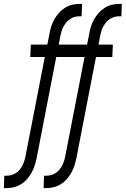

<svg xmlns="http://www.w3.org/2000/svg" viewBox="-61 -760 648 990"><path d="M-41 210 -39 146H-27Q-15 146 -2 142.5Q11 139 22 131.5Q33 124 41.5 113.5Q50 103 55.5 91.5Q61 80 65 67.5Q69 55 71 43L170 -466H95L98 -530H183L194 -585Q197 -604 203 -623Q209 -642 219 -660Q229 -678 243 -693.5Q257 -709 274.5 -720Q292 -731 311.5 -735.5Q331 -740 350 -740H362L360 -676H348Q335 -676 323 -672.5Q311 -669 299.5 -661.5Q288 -654 280 -643.5Q272 -633 265.5 -621.5Q259 -610 256 -597.5Q253 -585 250 -573L242 -530H316L313 -466H229L128 55Q124 74 118 93Q112 112 102 130Q92 148 78.5 163.5Q65 179 47 190Q29 201 9.5 205.5Q-10 210 -29 210ZM164 210 166 146H178Q190 146 203 142.5Q216 139 227 131.5Q238 124 246.5 113.5Q255 103 260.5 91.5Q266 80 270 67.5Q274 55 276 43L375 -466H300L303 -530H388L399 -585Q402 -604 408 -623Q414 -642 424 -660Q434 -678 448 -693.5Q462 -709 479.5 -720Q497 -731 516.5 -735.5Q536 -740 555 -740H567L565 -676H553Q540 -676 528 -672.5Q516 -669 504.5 -661.5Q493 -654 485 -643.5Q477 -633 470.5 -621.5Q464 -610 461 -597.5Q458 -585 455 -573L447 -530H521L518 -466H434L333 55Q329 74 323 93Q317 112 307 130Q297 148 283.5 163.5Q270 179 252 190Q234 201 214.5 205.5Q195 210 176 210Z"/></svg>

Font: Lode
Style: Italic
Weight: 400
Italic angle: -11°
Monospace: yes
Designer: Belleve Invis
Foundry: Belleve Invis
Version: Version 29.2.0; ttfautohint (v1.8.3)